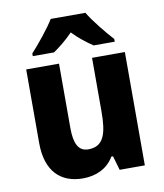

<svg xmlns="http://www.w3.org/2000/svg" viewBox="-86 -929 782 916"><g transform="rotate(-10 305.0 -471.0)"><path d="M390 -859H222C197 -817 141 -749 107 -712V-699H210C239 -719 272 -745 305 -779C337 -745 372 -719 402 -699H504V-712C467 -753 417 -814 390 -859ZM543 -642H384V-383C384 -275 366 -215 291 -215C244 -215 224 -254 224 -330V-642H65V-285C65 -149 134 -83 242 -83C306 -83 361 -108 393 -162H401L421 -93H543Z"/></g></svg>

Font: Noto Sans Kannada UI SemiCondensed ExtraBold
Style: Regular
Weight: 800
Width: 4
Designer: Jelle Bosma - Monotype Design Team
Foundry: Monotype Imaging Inc.
Version: Version 2.005